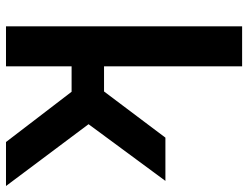

<svg xmlns="http://www.w3.org/2000/svg" viewBox="-116 -732 848 657"><g transform="rotate(90 308.5 -404.0)"><path d="M70.5 0V-808H207.5V-335.5H293.5L451.5 -545.5H599.5L405.5 -282.5L617 0H466.5L294.5 -224.5H207.5V0Z"/></g></svg>

Font: Encode Sans SemiExpanded SemiExpanded SemiBold
Style: Regular
Weight: 600
Width: 6
Designer: Multiple Designers
Foundry: Impallari Type
Version: Version 3.000; ttfautohint (v1.8.3) -l 8 -r 50 -G 200 -x 14 